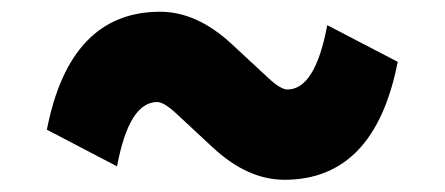

<svg xmlns="http://www.w3.org/2000/svg" viewBox="-20 -530 746 322"><path d="M528.8 -487.8 647 -426.3Q608.4 -228.5 457 -228.5Q395.5 -228.5 337.4 -282.2L276.4 -338.9Q254.9 -358.9 243.7 -358.9Q196.3 -358.9 176.3 -251L58.6 -312.5Q97.2 -510.3 248.5 -510.3Q310.1 -510.3 368.2 -456.5L429.2 -399.9Q450.7 -379.9 461.9 -379.9Q508.8 -379.9 528.8 -487.8Z"/></svg>

Font: New Shape
Style: Bold
Weight: 700
Designer: Wojciech Kalinowski "wmk69" (wmk69@o2.pl)
Foundry: Wojciech Kalinowski "wmk69" (wmk69@o2.pl)
Version: Version 2.1.1; 2021-05-14